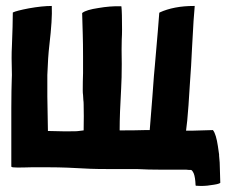

<svg xmlns="http://www.w3.org/2000/svg" viewBox="-20 -568 770 645"><path d="M716 -45 718 -22Q720 32 720 45V46L719 47Q713 51 688 54Q666 58 639 56Q637 56 637 54Q636 28 631 15Q626 4 622 3Q612 3 606 2H601H596H524Q476 2 442 0H438H366Q301 0 284 -1Q199 -6 147 -6H141H110H98H84Q22 -4 20 -7Q18 -7 18 -9V-132V-205Q18 -235 18.5 -262Q19 -289 19.5 -301.5Q20 -314 20 -316Q18 -380 20 -412Q23 -488 23 -524V-526Q35 -532 77 -540Q122 -548 154 -548V-546Q156 -503 146 -418Q141 -376 139 -316V-244L141 -128Q208 -126 230 -127Q239 -127 245 -128L261 -130Q262 -182 261 -217Q261 -226 260 -232L259 -249Q258 -255 258 -264Q258 -295 259 -322V-379Q259 -421 258 -453Q256 -517 256 -523V-524L257 -525Q270 -535 310 -541Q350 -548 387 -547Q388 -547 388 -545Q390 -527 390 -469Q390 -451 389 -435Q388 -410 389 -353Q389 -305 387 -271Q382 -184 382 -134V-130H392Q434 -130 467 -131H483L492 -244Q496 -293 497 -312Q500 -342 500 -345Q513 -493 515 -524L516 -526Q564 -548 632 -548H634V-546Q631 -520 625 -405L622 -347L618 -288Q613 -203 609 -163L605 -129H625Q689 -131 694 -131H695L696 -130Q706 -117 712 -77L716 -49Z"/></svg>

Font: Tovari Sans
Style: Bold
Weight: 700
Designer: Verneri Kontto, Denis Ignatov
Foundry: Verneri Kontto
Version: Version 1.10 May 7, 2019